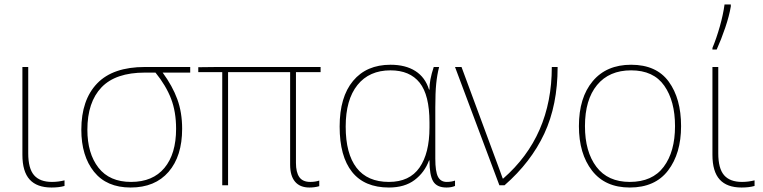

<svg xmlns="http://www.w3.org/2000/svg" viewBox="-20 -827 3404 857"><path d="M106 -143Q106 -75 132 -45Q158 -15 212 -15Q240 -15 268 -22V3Q244 10 210 10Q145 10 112.5 -25.5Q80 -61 80 -136V-528H106Z M563 10Q456 10 399.5 -60.5Q343 -131 343 -248Q343 -381 413.5 -454.5Q484 -528 627 -528H829V-503H706Q750 -443 771.5 -384Q793 -325 793 -252Q793 -130 732.5 -60Q672 10 563 10ZM565 -15Q662 -15 714 -77.5Q766 -140 766 -252Q766 -328 743.5 -386.5Q721 -445 674 -503H627Q496 -503 433 -437Q370 -371 370 -248Q370 -142 419.5 -78.5Q469 -15 565 -15Z M1405 -21V4Q1385 10 1361 10Q1319 10 1297 -16Q1275 -42 1275 -92V-505H998V0H972V-505H865V-527L951 -528H1411V-505H1301V-100Q1301 -58 1316 -36.5Q1331 -15 1365 -15Q1387 -15 1405 -21Z M1496 -262Q1496 -394 1556 -466Q1616 -538 1723 -538Q1790 -538 1834 -510Q1878 -482 1895 -427H1897Q1896 -468 1916 -528H1940Q1931 -493 1927 -453Q1923 -413 1923 -348V-119Q1923 -61 1935 -38Q1947 -15 1974 -15Q1995 -15 2011 -21V3Q1995 10 1973 10Q1930 10 1913.5 -17.5Q1897 -45 1897 -111H1895Q1875 -57 1830.5 -23.5Q1786 10 1716 10Q1607 10 1551.5 -59.5Q1496 -129 1496 -262ZM1897 -258V-281Q1897 -403 1853 -458Q1809 -513 1723 -513Q1628 -513 1575.5 -447.5Q1523 -382 1523 -262Q1523 -141 1571.5 -78Q1620 -15 1716 -15Q1808 -15 1852.5 -79Q1897 -143 1897 -258Z M2040 -528 2211 -66 2224 -30H2226Q2443 -219 2443 -528H2469Q2469 -358 2409.5 -230.5Q2350 -103 2232 0H2209L2011 -528Z M2791 10Q2681 10 2622.5 -65.5Q2564 -141 2564 -264Q2564 -391 2625.5 -464.5Q2687 -538 2797 -538Q2910 -538 2965 -462.5Q3020 -387 3020 -264Q3020 -142 2962 -66Q2904 10 2791 10ZM2791 -15Q2892 -15 2942.5 -82.5Q2993 -150 2993 -264Q2993 -376 2945 -444.5Q2897 -513 2797 -513Q2699 -513 2645 -447.5Q2591 -382 2591 -264Q2591 -150 2642 -82.5Q2693 -15 2791 -15Z M3186 -143Q3186 -75 3212 -45Q3238 -15 3292 -15Q3320 -15 3348 -22V3Q3324 10 3290 10Q3225 10 3192.5 -25.5Q3160 -61 3160 -136V-528H3186ZM3160 -613Q3178 -656 3193 -709Q3208 -762 3214 -807H3242V-798Q3235 -756 3217 -703Q3199 -650 3179 -606H3160Z"/></svg>

Font: Noto Sans UI Thin
Style: Regular
Weight: 250
Designer: Monotype Design Team
Foundry: Monotype Imaging Inc.
Version: Version 1.001